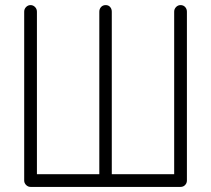

<svg xmlns="http://www.w3.org/2000/svg" viewBox="-20 -734 830 754"><path d="M100 0Q90 0 82.5 -7.5Q75 -15 75 -25V-688Q75 -699 82.5 -706.5Q90 -714 100 -714Q110 -714 117.5 -706.5Q125 -699 125 -688V-50H370V-688Q370 -699 377 -706.5Q384 -714 395 -714Q406 -714 412.5 -706.5Q419 -699 419 -688V-50H664V-688Q664 -699 671.5 -706.5Q679 -714 689 -714Q700 -714 707 -706.5Q714 -699 714 -688V-25Q714 -15 707 -7.5Q700 0 689 0Z"/></svg>

Font: Kurewa Gothic CJK TC Regular
Style: Regular
Weight: 400
Designer: Max Yao
Foundry: Max-Everyday
Version: Version 1.071; ttfautohint (v1.8.3)